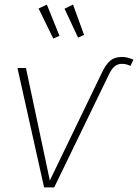

<svg xmlns="http://www.w3.org/2000/svg" viewBox="-20 -816 601 836"><path d="M56 -520H93L197 -30L422 -496Q440 -535 459.5 -551.5Q479 -568 511 -568Q535 -568 561 -556L548 -529Q530 -538 511 -538Q492 -538 478.5 -526.5Q465 -515 453 -489L216 0H172ZM239 -660 212 -648 148 -779 184 -796ZM346 -664 320 -652 261 -778 298 -796Z"/></svg>

Font: FiraGO UltraLight
Style: Italic
Weight: 200
Italic angle: -8°
Designer: bBox Type GmbH
Foundry: bBox Type GmbH
Version: Version 1.001